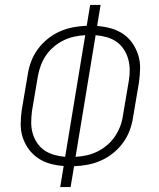

<svg xmlns="http://www.w3.org/2000/svg" viewBox="-20 -755 640 775"><path d="M223 0 237 -85Q208 -87 181.5 -94.5Q155 -102 133 -117Q111 -132 95.5 -153.5Q80 -175 71.5 -201Q63 -227 63.5 -255.5Q64 -284 68 -312L92 -454Q96 -481 106 -507.5Q116 -534 133 -557Q150 -580 173 -598.5Q196 -617 222.5 -628.5Q249 -640 276 -645Q303 -650 330 -651L344 -735H386L372 -650Q401 -648 428 -640.5Q455 -633 477 -618Q499 -603 514 -581.5Q529 -560 537.5 -534Q546 -508 545.5 -479.5Q545 -451 541 -423L517 -281Q513 -254 503 -227.5Q493 -201 476 -178Q459 -155 436 -136.5Q413 -118 386.5 -106.5Q360 -95 333 -90Q306 -85 279 -84L265 0ZM243 -122 324 -613Q302 -612 279.5 -607Q257 -602 236.5 -592Q216 -582 197.5 -566.5Q179 -551 166 -532Q153 -513 145 -491.5Q137 -470 133 -448L109 -306Q106 -283 106 -260Q106 -237 112 -216.5Q118 -196 130 -178Q142 -160 159.5 -148Q177 -136 198.5 -130Q220 -124 243 -122ZM285 -122Q307 -123 329.5 -128Q352 -133 372.5 -143Q393 -153 411.5 -168.5Q430 -184 443 -203Q456 -222 464.5 -243.5Q473 -265 476 -287L500 -429Q504 -452 503.5 -475Q503 -498 497 -518.5Q491 -539 479 -557Q467 -575 449.5 -587Q432 -599 410.5 -605Q389 -611 366 -613Z"/></svg>

Font: Iosevka XLt Ex Obl
Style: Regular
Weight: 200
Width: 7
Italic angle: -9°
Monospace: yes
Designer: Belleve Invis
Foundry: Belleve Invis
Version: Version 32.5.0; ttfautohint (v1.8.4)